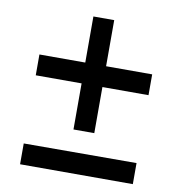

<svg xmlns="http://www.w3.org/2000/svg" viewBox="-74 -749 704 763"><g transform="rotate(10 278.5 -367.5)"><path d="M57 -496V-412H242V-226H326V-412H512V-496H326V-682H242V-496ZM57 -137V-53H512V-138Z"/></g></svg>

Font: Cheyenne Sans Medium
Style: Italic
Weight: 500
Italic angle: -8.13011°
Designer: The Public Sans project authors (U.S. Web Design System), Libre Franklin designed by Pablo Impallari and Rodrigo Fuenzal
Foundry: The Cheyenne Sans Project Authors
Version: Version 2.007